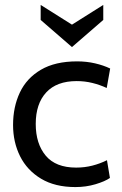

<svg xmlns="http://www.w3.org/2000/svg" viewBox="-20 -749 494 779"><path d="M286 10Q203 10 146.5 -24Q90 -58 61.5 -115Q33 -172 33 -242Q33 -315 60.5 -373.5Q88 -432 146 -466Q204 -500 293 -500Q331 -500 365.5 -492Q400 -484 427 -471L413 -392Q385 -405 354.5 -412.5Q324 -420 291 -420Q210 -420 167.5 -374Q125 -328 125 -246Q125 -166 165.5 -117.5Q206 -69 289 -69Q323 -69 354.5 -77Q386 -85 414 -99L426 -27Q406 -13 367.5 -1.5Q329 10 286 10ZM272 -558 145 -668V-729L272 -649L399 -729V-668Z"/></svg>

Font: Cabin VF Beta
Style: Regular
Weight: 400
Designer: Pablo Impallari
Foundry: Pablo Impallari. http://www.impallari.com Igino Marini. http://www.ikern.com
Version: Version 2.200